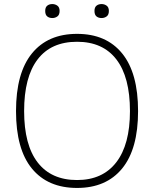

<svg xmlns="http://www.w3.org/2000/svg" viewBox="-20 -917 760 947"><path d="M238 -828Q223 -828 213 -836Q203 -844 203 -863Q203 -881 213 -889Q223 -897 238 -897Q252 -897 263 -889Q274 -881 274 -863Q274 -844 263 -836Q252 -828 238 -828ZM481 -828Q466 -828 456 -836Q446 -844 446 -863Q446 -881 456 -889Q466 -897 481 -897Q495 -897 506 -889Q517 -881 517 -863Q517 -844 506 -836Q495 -828 481 -828ZM360 10Q216 10 137.5 -85.5Q59 -181 59 -369Q59 -557 137.5 -653.5Q216 -750 360 -750Q504 -750 582.5 -653.5Q661 -557 661 -369Q661 -182 582.5 -86Q504 10 360 10ZM360 -29Q486 -29 553.5 -116.5Q621 -204 621 -369Q621 -537 554 -624Q487 -711 360 -711Q232 -711 165.5 -624Q99 -537 99 -369Q99 -202 166 -115.5Q233 -29 360 -29Z"/></svg>

Font: Encode Sans Normal
Style: Thin
Weight: 100
Designer: Pablo Impallari, Andres Torresi
Foundry: Pablo Impallari, Andres Torresi
Version: Version 1.000; ttfautohint (v1.00) -l 8 -r 50 -G 200 -x 14 -